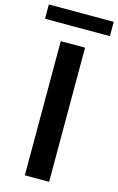

<svg xmlns="http://www.w3.org/2000/svg" viewBox="-168 -967 631 1023"><g transform="rotate(15 147.0 -456.0)"><path d="M80 0V-740H214V0ZM-32 -833.5V-912.5H326V-833.5Z"/></g></svg>

Font: Encode Sans Semi Expanded SemiBold
Style: Regular
Weight: 600
Width: 6
Designer: Multiple Designers
Foundry: Impallari Type
Version: Version 3.000; ttfautohint (v1.8.3) -l 8 -r 50 -G 200 -x 14 